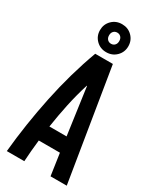

<svg xmlns="http://www.w3.org/2000/svg" viewBox="-229 -979 858 1046"><g transform="rotate(30 200.5 -456.5)"><path d="M253 -232 212 -526H210Q187 -452 171.5 -379Q156 -306 145 -232ZM11 0Q28 -177 65.5 -357Q103 -537 163 -700H274L388 0H286L266 -137H133Q125 -67 121 0ZM210 -737Q172 -737 146.5 -762.5Q121 -788 121 -825Q121 -862 146.5 -887.5Q172 -913 210 -913Q248 -913 273.5 -887.5Q299 -862 299 -825Q299 -788 273.5 -762.5Q248 -737 210 -737ZM210 -790Q224 -790 233 -799.5Q242 -809 242 -825Q242 -841 233 -850.5Q224 -860 210 -860Q196 -860 187 -850.5Q178 -841 178 -825Q178 -809 187 -799.5Q196 -790 210 -790Z"/></g></svg>

Font: Booming Bebas 2
Style: Regular
Weight: 400
Designer: Ryoichi Tsunekawa
Foundry: Ryoichi Tsunekawa
Version: Version 2.000